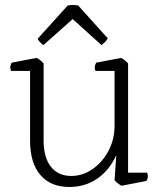

<svg xmlns="http://www.w3.org/2000/svg" viewBox="-20 -736 646 766"><path d="M564 -14 465 5Q448 -4 437 -17L444 -117Q416 -56 367.5 -23Q319 10 257 10Q182 10 141 -38Q100 -86 100 -175V-453H24Q21 -460 21 -467Q21 -476 27 -486L126 -505Q143 -496 154 -483V-175Q154 -108 183 -71Q212 -34 264 -34Q310 -34 349.5 -61.5Q389 -89 413 -134.5Q437 -180 437 -234V-453H361Q358 -460 358 -467Q358 -476 364 -486L463 -505Q480 -496 491 -483V-47H567Q570 -40 570 -33Q570 -24 564 -14ZM385 -556 270 -660 153 -556Q143 -564 138.5 -569Q134 -574 130 -581L250 -714Q254 -715 260 -715.5Q266 -716 271 -716Q276 -716 282 -715.5Q288 -715 292 -714L410 -583Q402 -569 385 -556Z"/></svg>

Font: Scope One
Style: Regular
Weight: 400
Designer: Dalton Maag Ltd
Foundry: Dalton Maag Ltd
Version: Version 1.001; ttfautohint (v1.4.1) -l 11 -r 50 -G 50 -x 14 